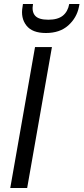

<svg xmlns="http://www.w3.org/2000/svg" viewBox="-20 -934 415 954"><path d="M31 0 154 -700H238L115 0ZM208 -770Q140 -770 111 -807.5Q82 -845 92 -900L94 -914H144Q137 -876 154.5 -856Q172 -836 220 -836Q267 -836 292 -856Q317 -876 324 -914H375L372 -899Q361 -845 319 -807.5Q277 -770 208 -770Z"/></svg>

Font: DM Sans Italic
Style: Regular
Weight: 400
Italic angle: -10°
Designer: Colophon Foundry, Jonny Pinhorn
Foundry: Colophon Foundry
Version: Version 4.004; ttfautohint (v1.8.4.7-5d5b)